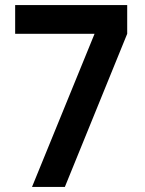

<svg xmlns="http://www.w3.org/2000/svg" viewBox="-20 -740 574 760"><path d="M236.7 0H106.7L354.3 -606.2H40V-720H483.5V-606.2Z"/></svg>

Font: Manrope Variable Light
Style: Regular
Weight: 200
Designer: Mikhail Sharanda
Foundry: Mikhail Sharanda
Version: Version 4.505